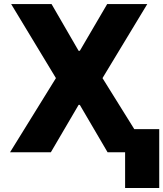

<svg xmlns="http://www.w3.org/2000/svg" viewBox="-20 -747 801 942"><path d="M34.7 -727.1H232.9L365.7 -497.6H371.6L505.9 -727.1H702.6L482.9 -363.8L709.5 0H507.8L371.6 -232.4H365.7L229.5 0H29.3L254.4 -363.8ZM593.8 -113.3H761.2V175.3H593.8Z"/></svg>

Font: My Font
Style: Regular
Weight: 500
Designer: Rasmus Andersson
Foundry: rsms
Version: Version 0.001